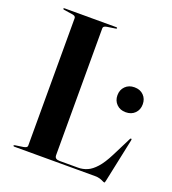

<svg xmlns="http://www.w3.org/2000/svg" viewBox="-131 -800 820 913"><g transform="rotate(20 279.0 -343.0)"><path d="M300 -692.5 260 -686.5Q250.5 -685 245.5 -681.8Q240.5 -678.5 240.5 -672.5V-30.5Q240.5 -19.5 246.8 -14.8Q253 -10 265.5 -10H358.5Q383 -10 405 -19.5Q427 -29 449.2 -53.8Q471.5 -78.5 495 -125L543.5 -221.5Q545 -224 546.2 -225.2Q547.5 -226.5 549 -226Q551.5 -225.5 552 -223.5Q552.5 -221.5 551.5 -217.5L505 2.5Q503.5 9.5 502.5 11.5Q501.5 13.5 500 13.5Q497 13.5 490.2 10Q483.5 6.5 473.2 3.2Q463 0 447.5 0H39.5Q37 0 35.8 -1Q34.5 -2 34.5 -3.5Q34.5 -6.5 40.5 -7.5L81 -13.5Q91 -15.5 95.8 -18.5Q100.5 -21.5 100.5 -27.5V-672.5Q100.5 -678.5 95.8 -681.8Q91 -685 81 -686.5L40.5 -692.5Q34.5 -693.5 34.5 -696.5Q34.5 -698 35.8 -699Q37 -700 39.5 -700H301.5Q304 -700 305.2 -699Q306.5 -698 306.5 -696.5Q306.5 -693.5 300 -692.5ZM481 -335Q452.5 -335 434.8 -352.8Q417 -370.5 417 -398Q417 -425.5 434.8 -443.2Q452.5 -461 481 -461Q510 -461 527.5 -443.2Q545 -425.5 545 -398Q545 -370.5 527.5 -352.8Q510 -335 481 -335Z"/></g></svg>

Font: Fraunces 120pt SemiBold
Style: Regular
Weight: 600
Version: Version 1.000;[b76b70a41]